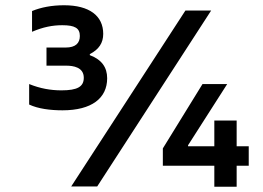

<svg xmlns="http://www.w3.org/2000/svg" viewBox="-20 -710 1001 731"><path d="M232 -460C259 -460 299 -454 299 -414C299 -380 275 -366 214 -366C173 -366 133 -373 91 -390V-312C125 -296 171 -290 218 -290C329 -290 388 -336 388 -412C388 -454 367 -483 322 -500V-504C357 -522 373 -547 373 -581C373 -650 320 -690 224 -690C177 -690 136 -682 102 -668V-589C144 -607 180 -614 217 -614C265 -614 284 -603 284 -573C284 -546 268 -529 230 -529H157V-460ZM251 0H350L784 -670H686ZM600 -79H796V1H881V-79H927V-153H881V-251H796V-153H696V-157L845 -390H751L600 -145Z"/></svg>

Font: LT Wave Alt Medium
Style: Regular
Weight: 500
Designer: Daniel Lyons
Version: Version 2.5 (Glyphs App)